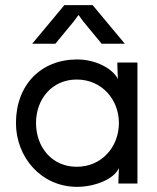

<svg xmlns="http://www.w3.org/2000/svg" viewBox="-20 -713 610 746"><path d="M278 -65C183 -65 120 -140 120 -235C120 -329 183 -404 278 -404C376 -404 442 -326 442 -235C442 -143 376 -65 278 -65ZM42 -235C42 -103 139 13 280 13C345 13 422 -15 442 -60L440 -8V0H514V-470H436V-458L438 -406C418 -447 351 -482 280 -482C138 -482 42 -382 42 -235ZM105 -543H195L266 -629L285 -655L304 -629L375 -543H465L340 -693H230Z"/></svg>

Font: Kreadon Medium
Style: Regular
Weight: 500
Designer: kohakuno
Foundry: StudioGnu
Version: Version 1.000;Glyphs 3.1.2 (3151)